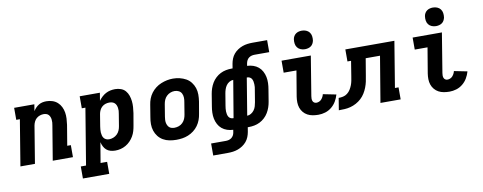

<svg xmlns="http://www.w3.org/2000/svg" viewBox="-75 -1145 4351 1731"><g transform="rotate(-10 2100.0 -280.0)"><path d="M29 0 98 -420H65V-530H250L240 -469Q250 -485 263 -498.5Q276 -512 292 -521.5Q308 -531 325.5 -534.5Q343 -538 361 -538Q389 -538 415.5 -529.5Q442 -521 462 -503Q482 -485 494 -460.5Q506 -436 510.5 -409Q515 -382 513.5 -353Q512 -324 508 -296L477 -110H510V0H325L377 -314Q380 -327 380.5 -340Q381 -353 380 -365.5Q379 -378 374.5 -390Q370 -402 362 -411Q354 -420 341.5 -424Q329 -428 316 -428Q299 -428 281.5 -422Q264 -416 250.5 -404Q237 -392 229 -375Q221 -358 218 -341L162 0Z M565 205V95H613L698 -420H665V-530H850L838 -458Q851 -476 868 -492Q885 -508 905 -518.5Q925 -529 946.5 -533.5Q968 -538 990 -538Q1017 -538 1042.5 -529Q1068 -520 1084.5 -500.5Q1101 -481 1109.5 -456.5Q1118 -432 1121 -405.5Q1124 -379 1122 -351Q1120 -323 1116 -296L1097 -186Q1093 -161 1086 -137Q1079 -113 1066 -90.5Q1053 -68 1034.5 -49Q1016 -30 993.5 -17Q971 -4 946.5 2Q922 8 897 8Q874 8 853 2Q832 -4 816.5 -17.5Q801 -31 791.5 -50Q782 -69 777 -90Q777 -90 777 -90Q777 -90 777 -90L746 95H806V205ZM860 -102Q879 -102 898.5 -109.5Q918 -117 933 -131.5Q948 -146 956 -165Q964 -184 967 -204L985 -314Q988 -327 988.5 -341Q989 -355 987 -367.5Q985 -380 980 -392Q975 -404 965.5 -412.5Q956 -421 943.5 -424.5Q931 -428 917 -428Q900 -428 882.5 -422.5Q865 -417 851 -404.5Q837 -392 829 -375Q821 -358 818 -341L800 -231Q798 -217 796.5 -202.5Q795 -188 796 -174.5Q797 -161 800.5 -147.5Q804 -134 812 -123.5Q820 -113 832.5 -107.5Q845 -102 860 -102Z M1456 8Q1424 8 1393 2Q1362 -4 1336 -19Q1310 -34 1291.5 -57.5Q1273 -81 1263.5 -110Q1254 -139 1254 -170.5Q1254 -202 1260 -234L1278 -344Q1282 -372 1292 -398.5Q1302 -425 1319.5 -448.5Q1337 -472 1360.5 -490Q1384 -508 1411 -519Q1438 -530 1465 -535.5Q1492 -541 1520 -541Q1552 -541 1582.5 -533.5Q1613 -526 1639 -511.5Q1665 -497 1683.5 -473Q1702 -449 1711.5 -420.5Q1721 -392 1721 -360Q1721 -328 1716 -296L1697 -186Q1693 -159 1683 -132Q1673 -105 1656 -81.5Q1639 -58 1615.5 -40Q1592 -22 1565 -11Q1538 0 1510.5 4Q1483 8 1456 8ZM1458 -102Q1478 -102 1498 -109Q1518 -116 1533 -131Q1548 -146 1556 -165Q1564 -184 1567 -204L1585 -314Q1589 -334 1588.5 -354.5Q1588 -375 1579.5 -392.5Q1571 -410 1553.5 -419Q1536 -428 1515 -428Q1495 -428 1476 -420.5Q1457 -413 1442 -398.5Q1427 -384 1419 -365Q1411 -346 1408 -326L1390 -216Q1388 -203 1387 -189Q1386 -175 1388 -162.5Q1390 -150 1395.5 -138Q1401 -126 1410 -117.5Q1419 -109 1432 -105.5Q1445 -102 1458 -102Z M1758 205V95H1893Q1906 95 1920 91.5Q1934 88 1945 79.5Q1956 71 1963 58.5Q1970 46 1972 32L1976 8Q1947 7 1920.5 -2Q1894 -11 1873.5 -28Q1853 -45 1840 -69.5Q1827 -94 1821.5 -121Q1816 -148 1817 -177Q1818 -206 1823 -234L1841 -344Q1845 -369 1853.5 -394Q1862 -419 1876 -442.5Q1890 -466 1910.5 -485Q1931 -504 1955 -516Q1979 -528 2005 -533Q2031 -538 2056 -538H2066L2073 -580Q2077 -603 2086 -625.5Q2095 -648 2110.5 -666.5Q2126 -685 2147 -699Q2168 -713 2190.5 -721Q2213 -729 2236 -732Q2259 -735 2282 -735H2417V-625H2282Q2269 -625 2255.5 -621.5Q2242 -618 2230.5 -609.5Q2219 -601 2212.5 -588.5Q2206 -576 2203 -562L2199 -538Q2228 -537 2254.5 -528Q2281 -519 2301.5 -502Q2322 -485 2335 -460.5Q2348 -436 2353.5 -409Q2359 -382 2358 -353Q2357 -324 2352 -296L2334 -186Q2330 -161 2321.5 -136Q2313 -111 2299 -87.5Q2285 -64 2264.5 -45Q2244 -26 2220 -14Q2196 -2 2170 3Q2144 8 2119 8H2109L2102 50Q2098 73 2089 95.5Q2080 118 2064.5 136.5Q2049 155 2028 169Q2007 183 1984.5 191Q1962 199 1939 202Q1916 205 1893 205ZM2122 -95Q2140 -95 2157.5 -105.5Q2175 -116 2186.5 -132Q2198 -148 2203.5 -166.5Q2209 -185 2212 -203L2230 -312Q2233 -325 2234 -338Q2235 -351 2234.5 -364Q2234 -377 2231.5 -389.5Q2229 -402 2223 -412.5Q2217 -423 2206 -429Q2195 -435 2182 -435H2178ZM1993 -95H1997L2054 -435Q2035 -435 2017.5 -424.5Q2000 -414 1989 -398Q1978 -382 1972 -363.5Q1966 -345 1963 -327L1945 -218Q1943 -205 1941.5 -192Q1940 -179 1940.5 -166Q1941 -153 1943.5 -140.5Q1946 -128 1952 -117.5Q1958 -107 1969 -101Q1980 -95 1993 -95Z M2757 8Q2730 8 2704.5 3.5Q2679 -1 2657.5 -12.5Q2636 -24 2620 -43Q2604 -62 2596 -85.5Q2588 -109 2587.5 -135Q2587 -161 2591 -187L2630 -420H2513V-530H2781L2722 -169Q2720 -158 2720 -146.5Q2720 -135 2723.5 -125Q2727 -115 2736 -108.5Q2745 -102 2757 -102Q2769 -102 2781.5 -107Q2794 -112 2803 -122Q2812 -132 2818 -143.5Q2824 -155 2827 -168L2947 -144Q2938 -112 2921 -83Q2904 -54 2877.5 -32.5Q2851 -11 2819.5 -1.5Q2788 8 2757 8ZM2739 -595Q2719 -595 2700.5 -602.5Q2682 -610 2670.5 -625Q2659 -640 2656 -660Q2653 -680 2656 -701Q2658 -715 2665.5 -728Q2673 -741 2685 -749.5Q2697 -758 2711 -761.5Q2725 -765 2739 -765Q2760 -765 2778.5 -757.5Q2797 -750 2808.5 -735Q2820 -720 2823 -700Q2826 -680 2823 -659Q2820 -645 2813 -632Q2806 -619 2794 -610.5Q2782 -602 2767.5 -598.5Q2753 -595 2739 -595Z M2944 0 2962 -110Q2982 -110 3003 -114.5Q3024 -119 3041.5 -132.5Q3059 -146 3070.5 -164.5Q3082 -183 3089.5 -202.5Q3097 -222 3101 -242.5Q3105 -263 3108 -283L3130 -420H3097V-530H3546L3477 -110H3510V0H3325L3395 -420H3264L3238 -265Q3234 -238 3228.5 -212Q3223 -186 3212.5 -159Q3202 -132 3187 -108Q3172 -84 3151 -64.5Q3130 -45 3104 -31Q3078 -17 3051.5 -10Q3025 -3 2998 -1.5Q2971 0 2944 0Z M3957 8Q3930 8 3904.5 3.5Q3879 -1 3857.5 -12.5Q3836 -24 3820 -43Q3804 -62 3796 -85.5Q3788 -109 3787.5 -135Q3787 -161 3791 -187L3830 -420H3713V-530H3981L3922 -169Q3920 -158 3920 -146.5Q3920 -135 3923.5 -125Q3927 -115 3936 -108.5Q3945 -102 3957 -102Q3969 -102 3981.5 -107Q3994 -112 4003 -122Q4012 -132 4018 -143.5Q4024 -155 4027 -168L4147 -144Q4138 -112 4121 -83Q4104 -54 4077.5 -32.5Q4051 -11 4019.5 -1.5Q3988 8 3957 8ZM3939 -595Q3919 -595 3900.5 -602.5Q3882 -610 3870.5 -625Q3859 -640 3856 -660Q3853 -680 3856 -701Q3858 -715 3865.5 -728Q3873 -741 3885 -749.5Q3897 -758 3911 -761.5Q3925 -765 3939 -765Q3960 -765 3978.5 -757.5Q3997 -750 4008.5 -735Q4020 -720 4023 -700Q4026 -680 4023 -659Q4020 -645 4013 -632Q4006 -619 3994 -610.5Q3982 -602 3967.5 -598.5Q3953 -595 3939 -595Z"/></g></svg>

Font: Iosevka Slab XBdEx
Style: Italic
Weight: 800
Width: 7
Italic angle: -9°
Monospace: yes
Designer: Belleve Invis
Foundry: Belleve Invis
Version: Version 11.1.1; ttfautohint (v1.8.3)